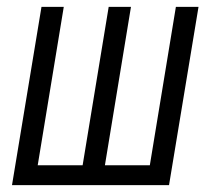

<svg xmlns="http://www.w3.org/2000/svg" viewBox="-20 -540 640 560"><path d="M15 0 101 -520H166L90 -58H221L297 -520H362L286 -58H417L493 -520H559L473 0Z"/></svg>

Font: Iosevka SS04 Lt Ex Obl
Style: Regular
Weight: 300
Width: 7
Italic angle: -9°
Monospace: yes
Designer: Belleve Invis
Foundry: Belleve Invis
Version: Version 19.0.0; ttfautohint (v1.8.4)